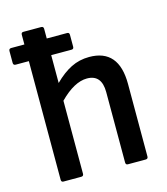

<svg xmlns="http://www.w3.org/2000/svg" viewBox="-109 -764 738 846"><g transform="rotate(-15 260.0 -341.5)"><path d="M76 0Q66 0 66 -11V-552H6Q-5 -552 -5 -563V-617Q-5 -628 6 -628H66V-672Q66 -683 76 -683H157Q168 -683 168 -672V-628H261Q271 -628 271 -617V-563Q271 -552 261 -552H168V-425Q206 -463 244 -482Q282 -501 327 -501Q462 -501 462 -342V-11Q462 0 451 0H370Q360 0 360 -11V-332Q360 -412 293 -412Q235 -412 168 -344V-11Q168 0 157 0Z"/></g></svg>

Font: Sofia Sans Extra Cond
Style: Bold
Weight: 700
Width: 1
Designer: Botio Nikoltchev, Ani Petrova
Foundry: lettersoup
Version: Version 4.100; ttfautohint (v1.8.3)